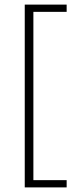

<svg xmlns="http://www.w3.org/2000/svg" viewBox="-20 -695 338 834"><path d="M87.5 119V-675H269.5V-643.5H125V87.5H269.5V119Z"/></svg>

Font: Anek Telugu ExtraLight
Style: Regular
Weight: 250
Version: Version 1.003